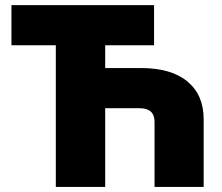

<svg xmlns="http://www.w3.org/2000/svg" viewBox="-20 -734 872 754"><path d="M586.9 -255.9Q586.9 -309.1 527.8 -309.1H393.1V0H199.2V-556.2H24.9V-713.9H585V-556.2H393.1V-466.8H533.2Q652.8 -466.8 716.3 -413.8Q779.8 -360.8 779.8 -266.1V0H586.9Z"/></svg>

Font: Black Ops One [rus by aLiNcE]
Style: Regular
Weight: 400
Designer: James Grieshaber
Foundry: James Grieshaber
Version: Version 1.002;May 25, 2024;FontCreator 13.0.0.2680 64-bit